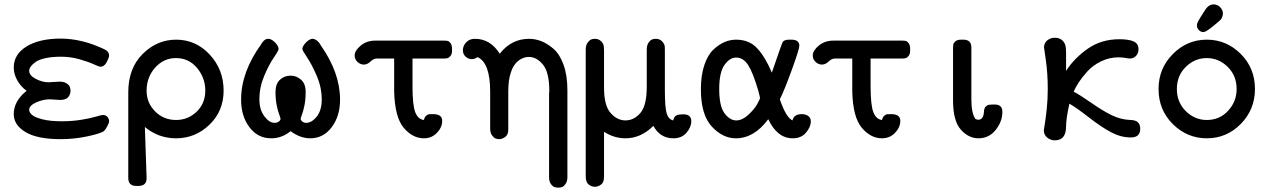

<svg xmlns="http://www.w3.org/2000/svg" viewBox="-20 -630 5814 880"><path d="M43 -106.9Q43 -167 102.1 -213.9Q76.2 -231.9 59.6 -261Q43 -290 43 -320.8Q43 -380.9 101.6 -417Q160.2 -453.1 257.8 -453.1Q355 -453.1 457 -404.8Q480 -395 480 -375Q480 -366.2 469 -345.2Q458 -324.2 439.9 -324.2Q434.1 -324.2 408.9 -335.7Q383.8 -347.2 343.5 -358.6Q303.2 -370.1 259.8 -370.1Q218.8 -370.1 188.5 -363.5Q158.2 -356.9 143.1 -345.9Q127.9 -335 120.8 -325Q113.8 -314.9 113.8 -305.2Q113.8 -284.2 143.8 -268.6Q173.8 -252.9 202.1 -252.9Q210.9 -252.9 228 -254.4Q245.1 -255.9 252.9 -255.9Q272.9 -255.9 284.9 -248Q296.9 -240.2 300 -231.7Q303.2 -223.1 303.2 -213.9Q303.2 -197.8 292.7 -184.8Q282.2 -171.9 254.9 -171.9Q248 -171.9 232.4 -173.3Q216.8 -174.8 208 -174.8Q177.2 -174.8 145.5 -160.4Q113.8 -146 113.8 -127Q113.8 -114.7 127 -103.3Q140.1 -91.8 175 -83Q210 -74.2 261.2 -74.2H263.2Q311 -74.2 353 -81.1Q395 -87.9 419.9 -95.5Q444.8 -103 451.2 -103Q465.3 -103 472.7 -94Q480 -85 480 -75.2Q480 -66.4 471.4 -50.8Q462.9 -35.2 456.1 -28.8Q439.9 -17.6 379.9 -4.9Q319.8 7.8 257.8 7.8Q150.9 7.8 96.9 -24.7Q43 -57.1 43 -106.9Z M567.9 185.1V-207Q567.9 -316.9 633.8 -382.6Q699.7 -448.2 787.1 -448.2Q877.9 -448.2 941.4 -379.6Q1004.9 -311 1004.9 -214.8Q1004.9 -120.6 939.9 -58.3Q875 3.9 787.1 3.9Q706.1 3.9 644 -47.9L651.9 185.1Q652.8 222.2 614.7 222.2H604Q567.9 222.2 567.9 185.1ZM651.9 -213.9Q651.9 -158.7 690.9 -119.4Q730 -80.1 787.1 -80.1Q841.3 -80.1 881.1 -117.9Q920.9 -155.8 920.9 -214.8Q920.9 -272.9 883.3 -318.4Q845.7 -363.8 786.1 -363.8Q730 -363.8 690.9 -319.8Q651.9 -275.9 651.9 -213.9Z M1085 -172.9Q1085 -299.8 1176.8 -426.8Q1176.8 -426.8 1179.7 -432.1Q1183.6 -438 1185.8 -439.9Q1188 -441.9 1191.9 -445.6Q1195.8 -449.2 1200.2 -450.7Q1204.6 -452.1 1210 -452.1Q1224.1 -452.1 1240.5 -435.5Q1256.8 -418.9 1256.8 -405.8Q1256.8 -397.9 1234.9 -366Q1212.9 -334 1190.9 -282Q1168.9 -230 1168.9 -173.8Q1168.9 -127.9 1191.4 -97.4Q1213.9 -66.9 1238.8 -66.9Q1252.9 -66.9 1262.7 -77.1Q1265.6 -80.1 1265.6 -85.9Q1265.6 -89.8 1259.8 -105Q1253.9 -120.1 1248.3 -147Q1242.7 -173.8 1242.7 -209Q1242.7 -245.1 1262.7 -264.2Q1282.7 -283.2 1312 -283.2Q1338.9 -283.2 1359.9 -264.6Q1380.9 -246.1 1380.9 -209Q1380.9 -172.9 1375.2 -146Q1369.6 -119.1 1363.8 -104Q1357.9 -88.9 1357.9 -85Q1357.9 -79.1 1365.5 -73Q1373 -66.9 1382.8 -66.9Q1408.7 -66.9 1431.6 -95.5Q1454.6 -124 1454.6 -173.8Q1454.6 -229 1432.1 -281.5Q1409.7 -334 1387.7 -366.5Q1365.7 -398.9 1365.7 -405.8Q1365.7 -418 1382.3 -435.1Q1398.9 -452.1 1412.6 -452.1Q1417.5 -452.1 1422.1 -450.2Q1426.8 -448.2 1430.2 -446Q1433.6 -443.8 1437.3 -439.9Q1440.9 -436 1442.4 -434.1Q1443.8 -432.1 1446.8 -428.2L1449.7 -422.9Q1538.6 -296.9 1538.6 -172.9Q1538.6 -97.7 1500.2 -46.9Q1461.9 3.9 1401.9 3.9Q1356 3.9 1312 -28.8Q1271 4.4 1222.7 3.9Q1161.6 3.9 1123.3 -46.9Q1085 -97.7 1085 -172.9Z M1605.5 -376Q1605.5 -397.9 1633.1 -420.9Q1660.6 -443.8 1699.7 -443.8H2013.7Q2024.9 -443.8 2031.7 -442.4Q2038.6 -440.9 2045.2 -431.9Q2051.8 -422.9 2051.8 -405.8V-397.9Q2051.8 -381.8 2044.7 -373.5Q2037.6 -365.2 2031.2 -363.5Q2024.9 -361.8 2015.6 -361.8H1870.6V-235.8Q1870.6 -147 1883.5 -115Q1896.5 -83 1922.9 -80.1Q1925.8 -93.3 1933.3 -99.6Q1940.9 -106 1945.8 -106.4Q1950.7 -106.9 1962.9 -106.9H1964.8Q2006.8 -106.9 2006.8 -76.2Q2006.8 -46.4 1982.7 -21.2Q1958.5 3.9 1922.9 3.9Q1871.1 3.9 1830.3 -44.4Q1789.6 -92.8 1786.6 -210V-361.8H1707.5Q1692.4 -361.8 1678 -347.9Q1663.6 -334 1647.7 -334Q1631.8 -334 1618.7 -345.9Q1605.5 -357.9 1605.5 -376Z M2101.6 -399.9Q2101.6 -419.9 2116.7 -436Q2131.8 -452.1 2156.7 -452.1Q2227.5 -452.1 2270.5 -383.8Q2323.7 -451.7 2403.8 -452.1Q2432.6 -452.1 2460.2 -441.7Q2487.8 -431.2 2516.6 -406.5Q2545.4 -381.8 2563 -333Q2580.6 -284.2 2580.6 -215.8V181.2Q2580.6 201.2 2572 213.1Q2563.5 225.1 2555.7 227.5Q2547.9 230 2538.8 230Q2529.8 230 2521.7 227.5Q2513.7 225.1 2505.1 213.6Q2496.6 202.1 2496.6 182.1V-201.2Q2496.6 -203.1 2497.1 -207Q2497.6 -210.9 2497.6 -212.9Q2497.6 -298.8 2468.5 -334Q2439.5 -369.1 2403.8 -369.1Q2377.9 -369.1 2354.7 -350.6Q2331.5 -332 2320.8 -295.9Q2309.6 -262.7 2309.6 -210.9V-39.1Q2310.5 -14.2 2296.6 -3.2Q2282.7 7.8 2268.6 7.8Q2259.8 7.8 2251.7 4.9Q2243.7 2 2235.1 -9.5Q2226.6 -21 2226.6 -41V-210Q2226.6 -342.8 2168.5 -368.2Q2157.2 -359.4 2142.6 -358.9Q2126.5 -358.9 2114 -370.4Q2101.6 -381.8 2101.6 -399.9Z M2664.6 178.2V-402.8Q2664.6 -422.9 2673.6 -434.8Q2682.6 -446.8 2690.7 -449.5Q2698.7 -452.1 2706.5 -452.1Q2722.7 -452.1 2733.2 -442.6Q2743.7 -433.1 2746.6 -421.9Q2748.5 -413.1 2748.5 -394V-228Q2748.5 -146 2778.6 -112.1Q2808.6 -78.1 2846.7 -78.1Q2885.7 -78.1 2915 -112.1Q2944.3 -146 2944.3 -232.9V-402.8Q2944.3 -422.9 2952.9 -434.8Q2961.4 -446.8 2969.5 -449.5Q2977.5 -452.1 2985.4 -452.1Q3002.4 -452.1 3012.9 -442.1Q3023.4 -432.1 3026.4 -419.9Q3027.3 -416 3027.3 -395V-219.2Q3027.3 -135.3 3035.9 -109.1Q3044.4 -83 3065.4 -78.1Q3069.3 -95.2 3079.3 -100.6Q3089.4 -106 3112.3 -106Q3148.4 -106 3148.4 -74.2Q3148.4 -47.4 3126.5 -21.7Q3104.5 3.9 3066.4 3.9Q3005.4 3.9 2974.6 -53.2Q2917.5 3.9 2846.7 3.9Q2794.9 3.9 2748.5 -25.9V176.8Q2749.5 204.6 2735.6 215.3Q2721.7 226.1 2706.5 226.1Q2691.4 226.1 2678 215.6Q2664.6 205.1 2664.6 178.2Z M3192.4 -221.2Q3192.4 -284.2 3208 -331.1Q3223.6 -377.9 3249 -401.9Q3274.4 -425.8 3300.3 -437Q3326.2 -448.2 3353.5 -448.2Q3414.6 -448.2 3451.4 -407.7Q3488.3 -367.2 3517.6 -296.9Q3564.5 -435.1 3568.4 -439Q3576.2 -447.8 3596.2 -448.2H3607.4Q3643.6 -448.2 3643.6 -419.9Q3643.6 -404.8 3608.9 -309.3Q3574.2 -213.9 3554.2 -174.8Q3583 -90.8 3612.3 -78.1Q3618.2 -106.9 3655.3 -106.9Q3672.4 -106.9 3684.3 -98.4Q3696.3 -89.8 3696.3 -74.2Q3696.3 -48.3 3674.3 -22.2Q3652.3 3.9 3613.3 3.9Q3542.5 3.9 3501.5 -83H3500.5Q3436.5 3.9 3352.5 3.9Q3292.5 3.9 3242.4 -50Q3192.4 -104 3192.4 -221.2ZM3276.4 -222.2Q3276.4 -143.1 3300.8 -110.6Q3325.2 -78.1 3354.5 -78.1Q3381.3 -78.1 3408.4 -102.5Q3435.5 -127 3449.5 -150.9Q3463.4 -174.8 3463.4 -182.1Q3463.4 -184.1 3455.6 -213.9Q3431.6 -295.9 3409.4 -331.1Q3387.2 -366.2 3353.5 -366.2Q3324.7 -366.2 3300.5 -332.3Q3276.4 -298.3 3276.4 -222.2Z M3705.1 -376Q3705.1 -397.9 3732.7 -420.9Q3760.3 -443.8 3799.3 -443.8H4113.3Q4124.5 -443.8 4131.3 -442.4Q4138.2 -440.9 4144.8 -431.9Q4151.4 -422.9 4151.4 -405.8V-397.9Q4151.4 -381.8 4144.3 -373.5Q4137.2 -365.2 4130.9 -363.5Q4124.5 -361.8 4115.2 -361.8H3970.2V-235.8Q3970.2 -147 3983.2 -115Q3996.1 -83 4022.5 -80.1Q4025.4 -93.3 4033 -99.6Q4040.5 -106 4045.4 -106.4Q4050.3 -106.9 4062.5 -106.9H4064.5Q4106.4 -106.9 4106.4 -76.2Q4106.4 -46.4 4082.3 -21.2Q4058.1 3.9 4022.5 3.9Q3970.7 3.9 3929.9 -44.4Q3889.2 -92.8 3886.2 -210V-361.8H3807.1Q3792 -361.8 3777.6 -347.9Q3763.2 -334 3747.3 -334Q3731.4 -334 3718.3 -345.9Q3705.1 -357.9 3705.1 -376Z M4348.1 -170.9V-407.2Q4348.1 -420.4 4349.6 -427.2Q4351.1 -434.1 4359.6 -441.2Q4368.2 -448.2 4385.3 -448.2H4396Q4432.1 -448.2 4432.1 -412.1V-173.8Q4432.1 -112.8 4450.2 -85Q4460 -81.1 4463.4 -81.1Q4485.4 -81.1 4489.3 -111.8Q4489.3 -112.8 4489.7 -118.4Q4490.2 -124 4490.7 -126Q4491.2 -127.9 4492.7 -133.1Q4494.1 -138.2 4497.1 -140.6Q4500 -143.1 4503.7 -146Q4507.3 -148.9 4513.7 -149.9Q4520 -150.9 4528.3 -150.9H4540Q4574.2 -150.9 4574.2 -117.2Q4574.2 -73.2 4543.7 -34.7Q4513.2 3.9 4464.4 3.9Q4419.4 3.9 4383.8 -35.9Q4348.1 -75.7 4348.1 -170.9Z M4764.2 -33.2Q4764.2 -35.2 4768.6 -61Q4772.9 -86.9 4777.6 -130.9Q4782.2 -174.8 4782.2 -221.2Q4782.2 -293 4773.7 -352.1Q4765.1 -411.1 4765.1 -413.1Q4765.1 -433.1 4780 -445.1Q4794.9 -457 4814.9 -457Q4836.9 -457 4850.1 -444.1Q4863.3 -431.2 4865.2 -410.2Q4866.2 -402.3 4866.2 -386.2V-305.2Q4904.3 -364.3 4966.3 -407.2Q5028.3 -450.2 5110.4 -450.2Q5153.3 -450.2 5175.8 -440.2Q5198.2 -430.2 5198.2 -403.8Q5198.2 -386.7 5187.3 -374.3Q5176.3 -361.8 5158.2 -361.8Q5152.3 -361.8 5138.2 -364.5Q5124 -367.2 5106.9 -367.2Q5064 -367.2 5026.1 -348.6Q4988.3 -330.1 4963.1 -302Q4938 -273.9 4923.6 -251.5Q4909.2 -229 4900.9 -210Q4931.6 -193.8 4981.4 -158.9Q5031.2 -124 5073.2 -103Q5115.2 -82 5160.2 -80.1Q5206.1 -80.1 5206.1 -40Q5206.1 0 5163.1 0Q5117.2 0 5072.3 -23.9Q5027.3 -47.9 4970.7 -92Q4914.1 -136.2 4881.3 -154.8Q4866.2 -85.9 4866.2 -50.8Q4866.2 13.2 4814.9 13.2Q4794.9 13.2 4779.5 0.5Q4764.2 -12.2 4764.2 -33.2Z M5290 -222.2Q5290 -316.4 5355.5 -382.3Q5420.9 -448.2 5511 -448.2Q5601.1 -448.2 5666.5 -383.1Q5731.9 -317.9 5731.9 -222.2Q5731.9 -127.9 5667 -62Q5602.1 3.9 5511.2 3.9Q5421.4 3.9 5355.7 -61Q5290 -126 5290 -222.2ZM5511.2 -80.1Q5570.3 -80.1 5609.1 -122.6Q5647.9 -165 5647.9 -222.2Q5647.9 -283.2 5606.9 -323.5Q5565.9 -363.8 5511 -363.8Q5456.1 -363.8 5415 -323.5Q5374 -283.2 5374 -222.2Q5374 -161.1 5415 -120.6Q5456.1 -80.1 5511.2 -80.1ZM5465.8 -514.2Q5465.8 -516.1 5466.3 -518.6Q5466.8 -521 5467.5 -522.9Q5468.3 -524.9 5469.7 -528.6Q5471.2 -532.2 5472.7 -534.7Q5474.1 -537.1 5477.1 -542Q5480 -546.9 5482.4 -551Q5484.9 -555.2 5490 -563Q5495.1 -570.8 5499 -577.1L5501 -580.1Q5502.9 -584 5503.9 -585.4Q5504.9 -586.9 5508.1 -590.6Q5511.2 -594.2 5513.2 -596.7Q5515.1 -599.1 5518.6 -601.6Q5522 -604 5525.4 -606Q5528.8 -607.9 5533.4 -608.9Q5538.1 -609.9 5543 -609.9Q5560.1 -609.9 5572.5 -596.9Q5585 -584 5585 -567.9Q5585 -562 5583 -555.9Q5581.1 -549.8 5579.1 -545.9Q5577.1 -542 5570.6 -535.9Q5564 -529.8 5559.6 -526.4Q5555.2 -522.9 5544.2 -513.4Q5533.2 -503.9 5525.9 -499Q5503.9 -482.9 5496.1 -482.9Q5483.9 -482.9 5474.9 -491.9Q5465.8 -501 5465.8 -514.2Z"/></svg>

Font: CMU Typewriter Text
Style: Bold
Weight: 700
Version: Version 0.7.0